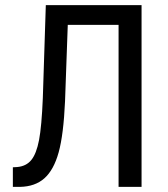

<svg xmlns="http://www.w3.org/2000/svg" viewBox="-20 -731 656 751"><path d="M533.7 -710.9H159.2L147.5 -347.7C144.5 -274.1 139.6 -219.4 132.8 -183.6C126 -147.8 115.9 -121.7 102.5 -105.2C89.2 -88.8 70.6 -79.6 46.9 -77.6L30.3 -76.7V0H57.6C97.3 -0.7 129.4 -11.9 153.8 -33.7C178.2 -55.5 196.8 -89.4 209.5 -135.3C222.2 -181.2 230.5 -247.7 234.4 -335L245.1 -633.8H443.8V0H533.7Z"/></svg>

Font: Roboto Condensed
Style: Regular
Weight: 400
Designer: Google
Version: Version 2.134; 2016